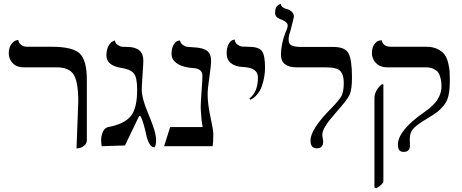

<svg xmlns="http://www.w3.org/2000/svg" viewBox="-20 -766 2422 1006"><path d="M380.9 12.2 390.1 -233.9Q390.1 -335.9 366.5 -374.5Q342.8 -413.1 277.8 -413.1H103Q67.9 -413.1 46.9 -434.6Q25.9 -456.1 25.9 -486.8Q25.9 -514.6 37.8 -532.2Q49.8 -549.8 62.5 -553.7L75.2 -557.1Q84 -521 124 -521H250Q359.9 -521 397.5 -486.1Q435.1 -451.2 435.1 -344.2V-33.2Q435.1 -14.2 421.6 -3.2Q408.2 7.8 394.5 9.8Z M722.7 -295.9Q722.7 -252 754.6 -175.5Q786.6 -99.1 793.9 -64.9Q797.9 -44.9 797.9 -29.8Q797.9 -5.9 789.6 5.9Q773.4 5.9 762.7 -13.2Q752 -32.2 746.8 -57.1Q741.7 -82 733.2 -112.5Q724.6 -143.1 715.8 -158.2H709L634.8 -3.9L512.7 0Q512.7 -2 511.2 -12.5Q509.8 -22.9 509.8 -30.8Q509.8 -40.5 510.7 -46.9Q519.5 -93.8 545.9 -100.1Q628.9 -115.2 663.8 -156Q698.7 -196.8 698.7 -295.9Q698.7 -362.8 679.7 -383.3Q660.6 -403.8 615.7 -410.2Q537.6 -422.4 537.6 -476.1Q537.6 -505.9 548.6 -525.4Q559.6 -544.9 570.8 -549.3L581.5 -554.2Q584.5 -538.1 597.2 -530Q609.9 -522 619.4 -521Q628.9 -520 647 -520Q731 -520 731 -448.2Q731 -430.2 726.8 -372.6Q722.7 -314.9 722.7 -295.9Z M1067.9 -272Q1067.9 -222.2 1082.8 -153.1Q1097.7 -84 1097.7 -63Q1097.7 -19 1093.8 0H839.8L871.6 -100.1H1041.5Q1035.6 -130.9 1032.7 -181.2Q1031.7 -188 1031.7 -204.1Q1031.7 -230 1036.1 -287.6Q1040.5 -345.2 1040.5 -369.1Q1040.5 -406.2 993.7 -409.2Q940.4 -412.1 909.7 -432.1Q878.9 -452.1 878.9 -481.9Q878.9 -514.2 889.9 -532Q900.9 -549.8 911.6 -551.8L922.9 -554.2Q925.8 -539.1 938.2 -530.5Q950.7 -522 962.2 -520.5Q973.6 -519 992.7 -518.1Q1012.7 -517.1 1027.1 -514.6Q1041.5 -512.2 1056.2 -505.1Q1070.8 -498 1078.4 -483.6Q1085.9 -469.2 1085.9 -448.2Q1085.9 -420.4 1076.9 -360.6Q1067.9 -300.8 1067.9 -272Z M1292.5 -243.2 1286.6 -250Q1331.5 -283.2 1331.5 -360.8Q1331.5 -411.6 1252.4 -415Q1211.4 -417 1189.5 -435.5Q1167.5 -454.1 1167.5 -486.8Q1167.5 -516.6 1178 -534.9Q1188.5 -553.2 1199.2 -556.2L1209.5 -559.1Q1211.4 -541 1224.6 -532Q1237.8 -522.9 1248.8 -522Q1259.8 -521 1280.8 -521Q1334 -521 1351.3 -500Q1368.7 -479 1368.7 -411.1Q1368.7 -364.3 1352.1 -315.2Q1335.4 -266.1 1292.5 -243.2Z M1492.2 -558.1Q1492.2 -535.2 1508.8 -527.6Q1525.4 -520 1557.1 -520H1727.1Q1789.1 -520 1806.6 -485.6Q1824.2 -451.2 1824.2 -360.8Q1824.2 -296.9 1811.8 -269.5Q1799.3 -242.2 1745.1 -182.1Q1716.3 -147.9 1704.8 -134Q1693.4 -120.1 1681.2 -98.6Q1668.9 -77.1 1668.9 -61Q1668.9 -53.2 1671.1 -41.5Q1673.3 -29.8 1673.3 -24.9Q1673.3 11.2 1640.1 11.2Q1606.9 11.2 1606.9 -29.8Q1606.9 -89.8 1718.3 -201.2Q1757.3 -241.2 1769.3 -263.7Q1781.2 -286.1 1781.2 -332Q1781.2 -374 1763.2 -393.6Q1745.1 -413.1 1688 -413.1H1535.2Q1452.1 -413.1 1452.1 -479Q1452.1 -533.2 1476.1 -597.2Q1487.3 -619.1 1487.3 -632.8Q1487.3 -650.9 1455.1 -663.1Q1420.9 -674.3 1421.4 -698.2Q1421.4 -711.4 1424.3 -720.7Q1427.2 -730 1431.6 -734.4Q1436 -738.8 1440.7 -741.5Q1445.3 -744.1 1448.2 -745.1L1451.2 -746.1Q1453.1 -726.1 1481 -719.2Q1520 -708 1520 -678.2Q1520 -676.3 1511.5 -642.6Q1502.9 -608.9 1501 -602.1Q1492.2 -577.1 1492.2 -558.1Z M1951.7 220.2 1941.9 215.8V-251Q1941.9 -291 1980 -324.2H1988.8V184.1Q1988.8 198.2 1951.7 220.2ZM2127 -38.1Q2127 -35.2 2127.4 -23.2Q2127.9 -11.2 2127.9 -2.9Q2127.9 30.3 2093.8 29.8Q2064.9 29.8 2064.9 -7.8Q2064.9 -83 2205.6 -180.2Q2213.4 -185.1 2225.1 -194.6Q2236.8 -204.1 2253.7 -220.9Q2270.5 -237.8 2281.7 -262Q2293 -286.1 2293 -310.1Q2293 -327.1 2291.7 -338.1Q2290.5 -349.1 2286.1 -364.5Q2281.7 -379.9 2273.7 -389.4Q2265.6 -398.9 2249.8 -406Q2233.9 -413.1 2210.9 -413.1H2007.8Q1972.7 -413.1 1950.7 -435.1Q1928.7 -457 1928.7 -487.8Q1928.7 -516.6 1941.2 -533.7Q1953.6 -550.8 1966.8 -553.2L1980 -555.2Q1986.8 -521 2028.8 -521H2214.8Q2249 -521 2273.4 -508.5Q2297.9 -496.1 2309.8 -479.5Q2321.8 -462.9 2328.4 -435.5Q2335 -408.2 2335.9 -390.1Q2336.9 -372.1 2336.9 -344.2Q2336.9 -298.3 2330.3 -267.1Q2323.7 -235.8 2305.2 -213.4Q2286.6 -190.9 2271.7 -179.9Q2256.8 -168.9 2223.6 -147.9Q2170.4 -117.2 2148.7 -95.2Q2127 -73.2 2127 -38.1Z"/></svg>

Font: Biolilbert
Style: Regular
Weight: 400
Designer: Philipp H. Poll
Foundry: Philipp H. Poll
Version: Version 1.1.0